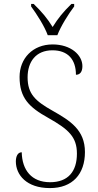

<svg xmlns="http://www.w3.org/2000/svg" viewBox="-20 -951 502 981"><path d="M224 -771H273C290 -816 330 -880 359 -918V-931H345C302 -889 277 -858 249 -813C221 -858 195 -889 152 -931H139V-918C167 -880 208 -816 224 -771ZM235 10C351 10 414 -62 414 -174C414 -287 339 -334 249 -385C162 -434 121 -470 121 -556C121 -635 163 -694 248 -694C327 -694 368 -647 368 -569C388 -569 401 -583 401 -613C401 -670 342 -724 249 -724C147 -724 80 -652 80 -558C80 -450 129 -403 226 -349C331 -290 373 -251 373 -166C373 -75 328 -20 236 -20C141 -20 93 -82 91 -173C70 -173 61 -151 61 -126C61 -58 115 10 235 10Z"/></svg>

Font: Noto Serif Sinhala SemiCondensed ExtraLight
Style: Regular
Weight: 200
Width: 4
Designer: Jelle Bosma - Monotype Design Team
Foundry: Monotype Imaging Inc.
Version: Version 2.007